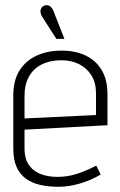

<svg xmlns="http://www.w3.org/2000/svg" viewBox="-20 -704 461 736"><path d="M184 -664Q181 -672 175 -677.5Q169 -683 161.5 -684Q154 -685 146 -681Q140 -677 137 -670Q134 -663 135.5 -655.5Q137 -648 141 -641L196 -555H227ZM74 -134V-207L392 -224V-342Q392 -398 370 -435Q348 -472 308.5 -491Q269 -510 216 -510Q163 -510 121 -491Q79 -472 55 -434Q31 -396 31 -339V-134Q31 -92 43.5 -64Q56 -36 79.5 -19Q103 -2 135 5Q167 12 204 12Q244 12 286.5 -0.5Q329 -13 366 -35L349 -69Q310 -49 274.5 -37.5Q239 -26 200 -26Q174 -26 151 -32Q128 -38 111 -50.5Q94 -63 84 -83.5Q74 -104 74 -134ZM348 -347V-263L74 -250V-336Q74 -380 91 -410.5Q108 -441 140 -457Q172 -473 215 -473Q254 -473 283.5 -458Q313 -443 330.5 -415Q348 -387 348 -347Z"/></svg>

Font: Advent Pro Light
Style: Regular
Weight: 300
Version: Version 3.000